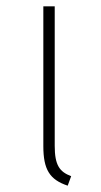

<svg xmlns="http://www.w3.org/2000/svg" viewBox="-20 -582 320 607"><path d="M153 -562H117V-120C117 -46 137 -14 194 5L205 -25C168 -39 153 -60 153 -121Z"/></svg>

Font: Glow Sans SC Normal ExtraLight
Style: Regular
Weight: 200
Designer: Ryoko NISHIZUKA (kana, bopomofo & ideographs); Paul D. Hunt (Latin, Greek & Cyrillic); Sandoll Communications, Soo-young
Version: Version 0.93